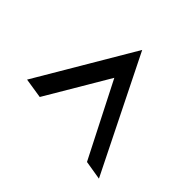

<svg xmlns="http://www.w3.org/2000/svg" viewBox="-121 -657 750 750"><g transform="rotate(-45 254.5 -282.0)"><path d="M34 -46 509 -282 109 -518 96 -435 355 -282 47 -125Z"/></g></svg>

Font: Charger Sport
Style: SeBdObl
Weight: 600
Designer: Jasper
Foundry: Cannot Into Space Fonts
Version: Version 1.1